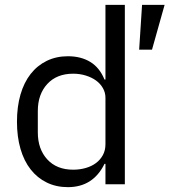

<svg xmlns="http://www.w3.org/2000/svg" viewBox="-20 -760 699 792"><path d="M415 -84H411Q364 12 260 12Q212 12 173 -7Q134 -26 106.5 -61Q79 -96 64.5 -146Q50 -196 50 -258Q50 -320 64.5 -370Q79 -420 106.5 -455Q134 -490 173 -509Q212 -528 260 -528Q314 -528 352.5 -504.5Q391 -481 411 -432H415V-740H495V0H415ZM282 -60Q309 -60 333.5 -67Q358 -74 376 -87.5Q394 -101 404.5 -120.5Q415 -140 415 -165V-357Q415 -378 404.5 -396.5Q394 -415 376 -428Q358 -441 333.5 -448.5Q309 -456 282 -456Q214 -456 175 -413.5Q136 -371 136 -302V-214Q136 -145 175 -102.5Q214 -60 282 -60ZM607 -555H554L566 -740H659Z"/></svg>

Font: IBM Plex Sans
Style: Regular
Weight: 400
Designer: Mike Abbink, Paul van der Laan, Pieter van Rosmalen
Foundry: Bold Monday
Version: Version 3.005